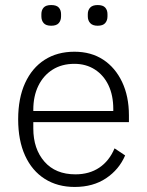

<svg xmlns="http://www.w3.org/2000/svg" viewBox="-20 -729 583 761"><path d="M276 12Q208 12 157.5 -20Q107 -52 79.5 -112Q52 -172 52 -256Q52 -340 79.5 -400Q107 -460 157 -492Q207 -524 275 -524Q341 -524 389 -492.5Q437 -461 464 -404Q491 -347 491 -272V-245H112V-220Q112 -139 156 -88.5Q200 -38 279 -38Q334 -38 373.5 -64.5Q413 -91 434 -141L476 -113Q452 -57 400.5 -22.5Q349 12 276 12ZM275 -476Q225 -476 188.5 -453Q152 -430 132 -389Q112 -348 112 -294V-289H429V-297Q429 -351 410 -391Q391 -431 356 -453.5Q321 -476 275 -476ZM183 -627Q162 -627 153 -637.5Q144 -648 144 -664V-673Q144 -689 153 -699Q162 -709 183 -709Q204 -709 213 -699Q222 -689 222 -673V-664Q222 -648 213 -637.5Q204 -627 183 -627ZM367 -627Q347 -627 337.5 -637.5Q328 -648 328 -664V-673Q328 -689 337.5 -699Q347 -709 367 -709Q388 -709 397 -699Q406 -689 406 -673V-664Q406 -648 397 -637.5Q388 -627 367 -627Z"/></svg>

Font: IBM Plex Sans Light
Style: Regular
Weight: 300
Designer: Mike Abbink, Paul van der Laan, Pieter van Rosmalen
Foundry: Bold Monday
Version: Version 3.201